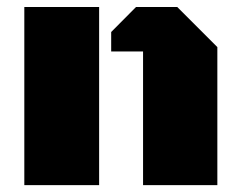

<svg xmlns="http://www.w3.org/2000/svg" viewBox="-20 -539 702 559"><path d="M50.8 0V-518.6H268.6V0ZM396.5 -389.2H303.7V-445.8L376 -518.6H496.1L612.8 -401.9V0H396.5Z"/></svg>

Font: Black Ops One [rus by aLiNcE]
Style: Regular
Weight: 400
Designer: James Grieshaber
Foundry: James Grieshaber
Version: Version 1.002;May 25, 2024;FontCreator 13.0.0.2680 64-bit